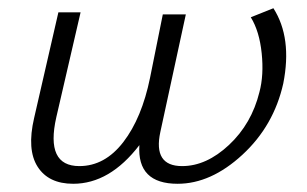

<svg xmlns="http://www.w3.org/2000/svg" viewBox="-20 -443 746 467"><path d="M645 -423Q691 -351 669 -240Q646 -137 569.5 -66.5Q493 4 412 4Q313 4 319 -90Q247 4 158 4Q98 4 71.5 -37.5Q45 -79 63 -156L122 -413H176L117 -158Q90 -39 173 -39Q235 -39 280 -97.5Q325 -156 345 -254L376 -408H432L370 -122Q352 -39 423 -39Q482 -39 537 -90.5Q592 -142 611 -219Q622 -260 616.5 -313.5Q611 -367 590 -401Z"/></svg>

Font: EauTestInfant Semilight
Style: Italic
Weight: 300
Italic angle: -12°
Designer: Christian Thalmann (Catharsis Fonts)
Version: Version 0.001;PS 000.001;hotconv 1.0.88;makeotf.lib2.5.64775